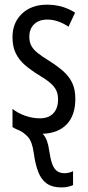

<svg xmlns="http://www.w3.org/2000/svg" viewBox="-20 -566 376 825"><path d="M243.7 239.3Q205.1 239.3 181.4 222.9Q157.7 206.5 144.8 173.8Q131.8 141.1 125 91.3Q118.2 42 99.9 22.2Q81.5 2.4 60.5 -6.8Q49.8 -10.7 43.7 -14.2Q37.6 -17.6 33.7 -20V-98.1Q55.2 -80.6 86.9 -69.1Q118.7 -57.6 151.4 -57.6Q189 -57.6 209.2 -79.1Q229.5 -100.6 229.5 -139.2Q229.5 -162.1 221.2 -178.7Q212.9 -195.3 194.6 -210.7Q176.3 -226.1 146.5 -243.7Q113.3 -264.2 87.6 -286.1Q62 -308.1 47.9 -336.7Q33.7 -365.2 33.7 -406.2Q33.7 -468.8 74.5 -507.3Q115.2 -545.9 182.1 -545.9Q215.8 -545.9 245.8 -537.4Q275.9 -528.8 302.7 -511.7L274.4 -451.2Q253.9 -465.3 230.7 -473.6Q207.5 -481.9 183.1 -481.9Q147.5 -481.9 126.7 -461.9Q106 -441.9 106 -408.2Q106 -385.7 114.5 -369.6Q123 -353.5 141.8 -338.4Q160.6 -323.2 191.9 -304.2Q225.1 -283.2 250.2 -261.5Q275.4 -239.7 289.6 -211.4Q303.7 -183.1 303.7 -141.6Q303.7 -70.8 267.1 -32.2Q230.5 6.3 163.6 8.8Q175.8 22.5 181.9 39.8Q188 57.1 190.9 78.6Q196.3 115.7 204.1 137.5Q211.9 159.2 224.6 168.7Q237.3 178.2 256.8 178.2Q268.1 178.2 277.8 175.5Q287.6 172.9 293.9 169.4V229.5Q286.1 232.9 273.7 236.1Q261.2 239.3 243.7 239.3Z"/></svg>

Font: Open Sans Condensed
Style: Regular
Weight: 400
Width: 3
Designer: Monotype Design Team
Foundry: Monotype Imaging Inc.
Version: Version 3.000